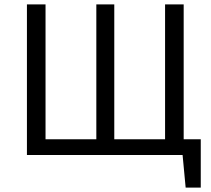

<svg xmlns="http://www.w3.org/2000/svg" viewBox="-20 -708 962 877"><path d="M897 -72V149H828L814 0H103V-688H188V-72H420V-688H502V-72H734V-688H819V-72Z"/></svg>

Font: FiraSans
Style: Regular
Weight: 350
Designer: Carrois Corporate & Edenspiekermann AG
Foundry: Carrois Corporate GbR & Edenspiekermann AG
Version: Version 3.106;PS 003.106;hotconv 1.0.70;makeotf.lib2.5.58329